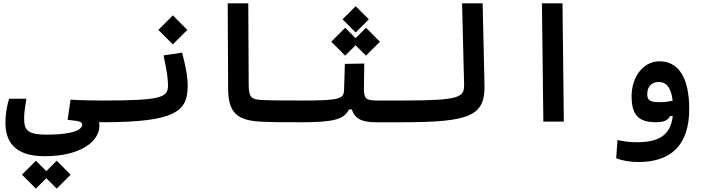

<svg xmlns="http://www.w3.org/2000/svg" viewBox="-20 -713 4142 1126"><path d="M242.7 203.1C447.8 203.1 563 119.1 563 24.4C563 17.1 562 9.8 560.5 3.4C566.9 3.9 573.7 3.9 580.1 3.9C616.7 3.9 635.7 -22 635.7 -61C635.7 -96.7 621.1 -123.5 585.9 -123.5C535.6 -123.5 453.1 -124.5 393.6 -128.4L376.5 -10.3C447.3 -2.9 461.9 1 461.9 18.1C461.9 45.9 413.1 76.7 255.9 76.7C138.2 76.7 121.6 48.8 121.6 -20C121.6 -55.7 127.4 -86.4 134.8 -133.8H33.2C19.5 -89.4 11.7 -36.6 11.7 4.9C11.7 119.6 66.9 203.1 242.7 203.1ZM312.5 393.1 394 311.5 312.5 229.5 251.5 290.5 190.4 229.5 108.9 311.5 190.4 393.1 251.5 332Z M580.1 3.9C1010.3 3.9 1080.6 -60.5 1080.6 -208.5C1080.6 -267.6 1068.4 -326.2 1047.9 -404.3L939 -388.2C955.1 -314 965.3 -256.8 965.3 -214.4C965.3 -143.1 935.5 -123.5 585.9 -123.5C571.3 -123.5 556.6 -111.8 556.6 -66.4C556.6 -16.1 563.5 3.9 580.1 3.9ZM993.7 -452.6 1078.6 -537.6 993.7 -623 908.7 -537.6Z M1752 3.9C1776.9 3.9 1789.1 -23.4 1789.1 -59.6C1789.1 -98.1 1778.8 -123.5 1757.8 -123.5C1670.4 -123.5 1581.5 -123.5 1516.1 -126.5C1451.7 -129.4 1438.5 -145 1438.5 -217.3L1436 -693.4H1315.4L1317.9 -194.3C1318.4 -57.1 1364.7 -6.8 1509.8 0.5C1574.7 3.9 1654.3 3.9 1728 3.9C1735.8 3.9 1744.1 3.9 1752 3.9Z M1752 3.9C1943.8 3.9 1997.1 -15.1 2027.3 -71.3H2043C2059.6 -21.5 2096.2 3.9 2179.2 3.9H2337.9C2361.3 3.9 2380.4 -16.1 2380.4 -67.9C2380.4 -104.5 2368.7 -123.5 2343.8 -123.5H2196.3C2125.5 -123.5 2114.3 -132.8 2114.3 -195.8L2116.2 -340.3L2002.4 -338.4L1998 -189C1996.6 -134.8 1980 -123.5 1757.8 -123.5ZM2126.5 -386.7 2208 -468.3 2126.5 -550.3 2065.4 -489.3 2004.4 -550.3 1922.9 -468.3 2004.4 -386.7 2065.4 -447.8ZM2065.9 -522.5 2143.1 -599.6 2065.9 -676.8 1988.8 -599.6Z M2337.9 3.9C2739.7 3.9 2825.7 -34.2 2821.3 -215.8L2810.5 -693.4H2689.9L2701.7 -219.7C2703.6 -143.1 2682.1 -123.5 2343.8 -123.5C2324.2 -123.5 2309.6 -109.9 2309.6 -63C2309.6 -16.1 2318.8 3.9 2337.9 3.9Z M3166.5 0H3286.6L3278.8 -693.4H3158.2Z M3723.6 237.3C3916 237.3 4022 137.2 4022 -73.7C4022 -251 3962.9 -353.5 3847.7 -353.5C3749.5 -353.5 3684.1 -258.3 3684.1 -149.9C3684.1 -47.9 3715.8 3.9 3826.7 3.9C3875.5 3.9 3897.9 -9.3 3910.6 -32.7H3925.3C3912.6 85.9 3835.9 121.1 3714.8 121.1C3670.9 121.1 3639.2 116.2 3601.1 108.4L3593.8 214.8C3627.4 229 3677.2 237.3 3723.6 237.3ZM3924.8 -122.6C3898.4 -116.7 3876 -113.8 3848.1 -113.8C3788.1 -113.8 3775.9 -126.5 3775.9 -162.1C3775.9 -203.6 3800.8 -232.4 3842.8 -232.4C3883.3 -232.4 3915.5 -205.6 3924.8 -122.6Z"/></svg>

Font: Cascadia Mono SemiBold
Style: Regular
Weight: 600
Monospace: yes
Designer: Aaron Bell
Foundry: Saja Typeworks
Version: Version 2404.023